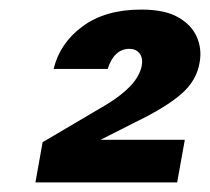

<svg xmlns="http://www.w3.org/2000/svg" viewBox="-20 -733 439 401"><path d="M54 -352 69 -436 203 -515Q234 -534 252.5 -553.5Q271 -573 276 -595Q279 -612 271.5 -621.5Q264 -631 250 -631Q234 -631 222.5 -620Q211 -609 205 -589H92Q105 -643 152.5 -678Q200 -713 275 -713Q324 -713 352 -697Q380 -681 391 -656Q402 -631 397 -603Q391 -565 359 -537Q327 -509 263 -478L190 -441H366L350 -352Z"/></svg>

Font: DM Sans 10pt Black
Style: Italic
Weight: 900
Italic angle: -10°
Version: Version 4.004;gftools[0.9.30]